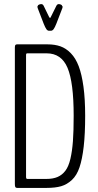

<svg xmlns="http://www.w3.org/2000/svg" viewBox="-20 -919 479 939"><path d="M219.7 -768.6Q212.4 -768.6 206.8 -776.4Q201.2 -784.2 193.8 -802.7L164.1 -879.9Q163.1 -883.8 163.1 -885.7Q163.1 -889.6 165 -890.1Q165 -894 170.9 -896.5Q176.8 -898.9 182.1 -898.9Q189.5 -898.9 193.8 -890.1L219.7 -836.9Q223.1 -831.1 224.6 -831.1Q226.6 -831.1 229 -836.9L255.4 -890.1Q259.8 -898.9 267.1 -898.9Q272.5 -898.9 278.1 -896.5Q283.7 -894 283.7 -890.1Q286.1 -889.6 286.1 -885.3Q286.1 -882.8 285.2 -879.9L255.4 -802.7Q248 -784.2 242.2 -776.4Q236.3 -768.6 229 -768.6ZM113.3 -43.9Q113.3 -43.9 206.5 -43.9Q239.3 -43.9 261.5 -53.5Q283.7 -63 299.6 -83.7Q315.4 -104.5 324.2 -141.8Q333 -179.2 336.7 -229Q340.3 -278.8 340.3 -353Q340.3 -516.1 310.3 -587.2Q280.3 -658.2 208 -658.2H112.8Q107.4 -658.2 107.4 -649.9V-53.7Q107.4 -43.9 113.3 -43.9ZM64 0Q57.6 0 55.2 -3.7Q52.7 -7.3 52.7 -19V-687Q52.7 -696.3 55.4 -699.2Q58.1 -702.1 64 -702.1H211.9Q248 -702.1 275.6 -692.4Q303.2 -682.6 326.7 -658.4Q350.1 -634.3 365 -595Q379.9 -555.7 388.2 -495.1Q396.5 -434.6 396.5 -353Q396.5 -264.2 389.4 -202.4Q382.3 -140.6 368.9 -100.8Q355.5 -61 331.5 -38.8Q307.6 -16.6 279.1 -8.3Q250.5 0 208 0Z"/></svg>

Font: BenchNine Light
Style: Regular
Weight: 300
Version: Version 1 ; ttfautohint (v0.92.18-e454-dirty) -l 8 -r 50 -G 